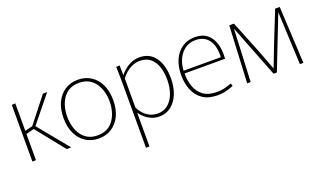

<svg xmlns="http://www.w3.org/2000/svg" viewBox="-75 -982 2779 1659"><g transform="rotate(-20 1314.0 -153.0)"><path d="M78 -520 111 -523V-270L181 -287L364 -520H403L207 -278L435 0H393L185 -260L111 -241V0H78Z M687 10Q620 10 568.5 -23Q517 -56 488 -116.5Q459 -177 459 -260Q459 -343 488 -403.5Q517 -464 568.5 -497Q620 -530 687 -530Q755 -530 806.5 -497Q858 -464 887 -403.5Q916 -343 916 -260Q916 -177 887 -116.5Q858 -56 806.5 -23Q755 10 687 10ZM687 -19Q741 -19 778 -40Q815 -61 838 -96Q861 -131 872 -173.5Q883 -216 883 -260Q883 -304 872 -346.5Q861 -389 838 -424Q815 -459 778 -480Q741 -501 687 -501Q634 -501 597 -480Q560 -459 537 -424Q514 -389 503.5 -346.5Q493 -304 493 -260Q493 -216 503.5 -173.5Q514 -131 537 -96Q560 -61 597 -40Q634 -19 687 -19Z M1041 -385Q1041 -424 1040 -456.5Q1039 -489 1038 -520L1070 -523L1072 -433H1073Q1102 -471 1149 -500.5Q1196 -530 1252 -530Q1347 -530 1398 -458.5Q1449 -387 1449 -266Q1449 -184 1423 -122Q1397 -60 1351.5 -25Q1306 10 1245 10Q1202 10 1168.5 -5.5Q1135 -21 1111.5 -42.5Q1088 -64 1075 -84H1073V224H1041ZM1240 -19Q1298 -19 1337 -53.5Q1376 -88 1395.5 -144Q1415 -200 1415 -265Q1415 -331 1397.5 -384.5Q1380 -438 1342.5 -469Q1305 -500 1246 -500Q1211 -500 1178 -486Q1145 -472 1118 -449Q1091 -426 1074 -401V-135Q1085 -108 1107.5 -81.5Q1130 -55 1163.5 -37Q1197 -19 1240 -19Z M1780 10Q1697 10 1644 -26Q1591 -62 1566 -123.5Q1541 -185 1541 -261Q1541 -341 1568.5 -402Q1596 -463 1646 -496.5Q1696 -530 1761 -530Q1862 -530 1909 -457.5Q1956 -385 1946 -265H1574Q1573 -199 1593 -143Q1613 -87 1659 -53Q1705 -19 1783 -19Q1830 -19 1865.5 -29.5Q1901 -40 1920 -47L1927 -22Q1905 -12 1865.5 -1Q1826 10 1780 10ZM1759 -504Q1702 -504 1661.5 -474Q1621 -444 1598.5 -395Q1576 -346 1574 -290H1916Q1916 -295 1916.5 -300.5Q1917 -306 1917 -308Q1917 -403 1876 -453.5Q1835 -504 1759 -504Z M2079 -524H2122L2236 -241L2311 -44H2312L2389 -244L2501 -524H2543L2570 0H2538L2527 -234L2516 -481H2514L2326 0H2296L2108 -481H2107L2096 -235L2085 0H2053Z"/></g></svg>

Font: Murecho ExtraLight
Style: Regular
Weight: 200
Designer: Neil Summerour
Foundry: Positype
Version: Version 1.010; ttfautohint (v1.8.3)